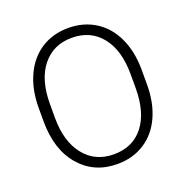

<svg xmlns="http://www.w3.org/2000/svg" viewBox="-130 -840 937 969"><g transform="rotate(-20 338.5 -356.0)"><path d="M615.2 -316.9Q615.2 -218.8 581.3 -144.5Q547.4 -70.3 484.4 -30.3Q421.4 9.8 338.9 9.8Q214.4 9.8 137.7 -79.3Q61 -168.5 61 -319.8V-393.1Q61 -490.2 95.5 -565.2Q129.9 -640.1 192.9 -680.4Q255.9 -720.7 337.9 -720.7Q419.9 -720.7 482.7 -681.2Q545.4 -641.6 579.6 -569.3Q613.8 -497.1 615.2 -401.9ZM555.2 -394Q555.2 -522.5 497.1 -595.2Q439 -668 337.9 -668Q238.8 -668 179.9 -595Q121.1 -522 121.1 -391.1V-316.9Q121.1 -190.4 179.7 -116.5Q238.3 -42.5 338.9 -42.5Q440.9 -42.5 498 -115.5Q555.2 -188.5 555.2 -318.8Z"/></g></svg>

Font: SteelSelectRoboto
Style: Regular
Weight: 300
Designer: Google
Version: Version 2.137; 2017